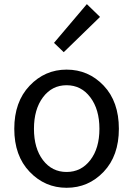

<svg xmlns="http://www.w3.org/2000/svg" viewBox="-20 -892 645 925"><path d="M300.8 12.7Q196.3 12.7 122.6 -64.5Q48.8 -141.6 48.8 -271.5Q48.8 -401.4 122.6 -479Q196.3 -556.6 300.8 -556.6Q406.2 -556.6 479.5 -479.5Q552.7 -402.3 552.7 -271.5Q552.7 -141.6 479.5 -64.5Q406.2 12.7 300.8 12.7ZM187 -120.6Q230.5 -63.5 300.8 -63.5Q371.1 -63.5 415 -120.6Q459 -177.7 459 -271.5Q459 -365.2 415 -423.3Q371.1 -481.4 300.8 -481.4Q230.5 -481.4 187 -423.3Q143.6 -365.2 143.6 -271.5Q143.6 -177.7 187 -120.6ZM287.1 -640.6 240.2 -685.5 398.4 -872.1 461.9 -810.5Z"/></svg>

Font: Nasu
Style: Regular
Weight: 400
Designer: Ryoko NISHIZUKA (kana &amp; ideographs); Paul D. Hunt (Latin, Greek &amp; Cyrillic); Wenlong ZHANG (bopomofo); Sandoll C
Version: Version 2014.1215